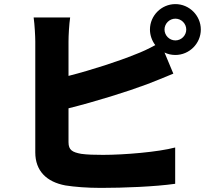

<svg xmlns="http://www.w3.org/2000/svg" viewBox="-20 -861 1040 936"><path d="M835 -664C806 -664 782 -688 782 -717C782 -746 806 -770 835 -770C864 -770 888 -746 888 -717C888 -688 864 -664 835 -664ZM314 -659C314 -688 317 -742 322 -776H144C149 -742 152 -681 152 -659V-118C152 -28 207 26 299 43C343 50 404 55 472 55C583 55 735 49 834 35V-142C752 -120 586 -106 482 -106C440 -106 405 -107 376 -111C333 -119 314 -129 314 -168V-333C446 -366 600 -414 696 -450C731 -463 781 -484 825 -502L782 -605C798 -597 816 -593 835 -593C903 -593 959 -649 959 -717C959 -785 903 -841 835 -841C767 -841 711 -785 711 -717C711 -689 721 -662 737 -641C702 -622 672 -608 640 -596C559 -563 431 -521 314 -491Z"/></svg>

Font: Noto Sans CJK Black
Style: Bold
Weight: 900
Designer: Ryoko NISHIZUKA (kana & ideographs); Paul D. Hunt (Latin, Greek & Cyrillic); Wenlong ZHANG (bopomofo); Sandoll Communica
Foundry: Adobe Systems Incorporated
Version: Version 1.000;PS 1;hotconv 1.0.78;makeotf.lib2.5.61930